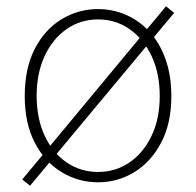

<svg xmlns="http://www.w3.org/2000/svg" viewBox="-20 -569 626 613"><path d="M293 13Q230 13 176.5 -19.5Q123 -52 91 -113.5Q59 -175 59 -262Q59 -351 91 -413Q123 -475 176.5 -507.5Q230 -540 293 -540Q340 -540 382.5 -521.5Q425 -503 457.5 -467.5Q490 -432 508.5 -380Q527 -328 527 -262Q527 -175 494.5 -113.5Q462 -52 409 -19.5Q356 13 293 13ZM293 -20Q349 -20 393.5 -50.5Q438 -81 464 -135.5Q490 -190 490 -262Q490 -335 464 -390Q438 -445 393.5 -476Q349 -507 293 -507Q237 -507 192.5 -476Q148 -445 122.5 -390Q97 -335 97 -263Q97 -191 122.5 -136Q148 -81 192.5 -50.5Q237 -20 293 -20ZM76 24 51 4 510 -549 536 -528Z"/></svg>

Font: Noto Sans JP
Style: Regular
Weight: 100
Designer: Ryoko NISHIZUKA 西塚涼子 (kana, bopomofo & ideographs); Paul D. Hunt (Latin, Greek & Cyrillic); Sandoll Communications 산돌커뮤니
Foundry: Adobe
Version: Version 2.004;hotconv 1.0.118;makeotfexe 2.5.65603